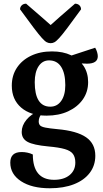

<svg xmlns="http://www.w3.org/2000/svg" viewBox="-20 -737 549 1027"><path d="M246.4 270Q150.2 270 92.6 232.4Q35 194.8 35 132.7Q35 76.2 95.8 76.2Q110.9 76.2 126.3 79.4Q141.7 82.5 155.6 89.4Q155.6 157 184.2 190.9Q212.7 224.8 269.5 224.8Q321.5 224.8 352.2 199.7Q382.9 174.5 382.9 132.7Q382.9 103.8 370.3 86.6Q357.8 69.4 326.4 60.4Q294.9 51.3 238.5 46.3Q158.6 38.9 127.4 21.8Q96.1 4.8 96.1 -31.4Q96.1 -65.4 121.3 -96.1Q146.4 -126.8 189.7 -144.6L207.8 -134Q197.5 -123.5 192.3 -111.8Q187.1 -100.2 187.1 -87.8Q187.1 -74.1 194.2 -66.4Q201.2 -58.8 222.7 -54.5Q244.2 -50.2 286.7 -46.2Q391.2 -36.9 440.5 -2.7Q489.8 31.4 489.8 96.1Q489.8 148.4 460 187.7Q430.1 227.1 375.5 248.5Q320.8 270 246.4 270ZM228.8 -118.4Q143.4 -118.4 93.2 -161.5Q43.1 -204.6 43.1 -279Q43.1 -333.4 70.3 -374.5Q97.5 -415.6 146 -438.8Q194.5 -462 258.2 -462Q317.1 -462 360.2 -441.5Q403.3 -420.9 427.3 -384.1Q451.4 -347.3 451.4 -297.8Q451.4 -245.5 423 -205.1Q394.6 -164.7 344.6 -141.6Q294.7 -118.4 228.8 -118.4ZM249.1 -166.4Q285.7 -166.4 307.5 -197.3Q329.3 -228.3 329.3 -281.6Q329.3 -344.9 307.1 -379.5Q284.9 -414 242.4 -414Q207.3 -414 186.6 -382.9Q165.8 -351.7 165.8 -297.3Q165.8 -232.4 186.7 -199.4Q207.6 -166.4 249.1 -166.4ZM445.2 -396.4Q431.2 -396.4 411.1 -397.9Q391 -399.3 372.4 -402.3Q353.8 -405.2 342.5 -408.8L332.8 -430.4L489 -481.8Q495.4 -471.7 499.2 -458.8Q503.1 -445.8 503.1 -436.2Q503.1 -396.4 445.2 -396.4ZM251 -506Q239.8 -506 229.8 -511.2Q219.8 -516.4 204 -533.9Q188.2 -551.5 160.6 -587.8Q133 -624.1 87.3 -687Q87.3 -700 96.5 -708.7Q105.6 -717.3 119.7 -717.3Q166.7 -676.7 198.7 -649Q230.7 -621.4 251 -603.1Q270.7 -621.4 302.4 -649Q334.2 -676.7 381.2 -717.3Q395.8 -717.3 404.6 -708.7Q413.5 -700 413.5 -687Q367.8 -624.1 340.5 -587.8Q313.2 -551.5 297.1 -533.9Q281.1 -516.4 271.3 -511.2Q261.6 -506 251 -506Z"/></svg>

Font: Pitagon Serif
Style: Regular
Weight: 400
Designer: Travis Tran
Foundry: Pitagon
Version: Version 1.000;gftools[0.9.26]